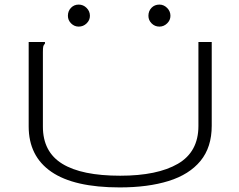

<svg xmlns="http://www.w3.org/2000/svg" viewBox="-20 -806 1040 837"><path d="M502 11Q303 11 204 -57Q105 -125 105 -255V-623H176V-616Q170 -610 168.5 -603Q167 -596 167 -579V-254Q167 -144 251.5 -92Q336 -40 504 -40Q666 -40 755.5 -92Q845 -144 845 -257V-623H903V-258Q903 -164 854 -104.5Q805 -45 715 -17Q625 11 502 11ZM323 -690Q304 -690 290 -704Q276 -718 276 -737Q276 -758 289.5 -772Q303 -786 323 -786Q343 -786 357.5 -771.5Q372 -757 372 -737Q372 -718 357.5 -704Q343 -690 323 -690ZM675 -690Q655 -690 641 -704Q627 -718 627 -737Q627 -758 640.5 -772Q654 -786 675 -786Q694 -786 708.5 -771.5Q723 -757 723 -737Q723 -718 708.5 -704Q694 -690 675 -690Z"/></svg>

Font: Inconsolata UltraExpanded Light
Style: Regular
Weight: 300
Width: 9
Monospace: yes
Designer: Raph Levien, Cyreal, Brenton Simpson
Foundry: Raph Levien, Cyreal, Google
Version: Version 3.001; ttfautohint (v1.8.2.53-6de2)